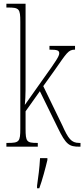

<svg xmlns="http://www.w3.org/2000/svg" viewBox="-20 -780 448 1021"><path d="M14 0H181V-20H178C122 -20 116 -26 116 -96V-188L192 -295L287 -101C331 -10 348 0 402 0H408V-20H401C359 -20 343 -43 311 -114L210 -322L268 -403C336 -500 343 -516 379 -516V-536H243V-516C285 -516 295 -512 295 -496C295 -481 277 -454 211 -362L112 -222C117 -266 116 -336 116 -373V-760H14V-740H21C82 -740 88 -734 88 -664V-96C88 -26 82 -20 21 -20H14ZM177 208V221H189C204 181 222 113 232 71V61H193C190 114 184 159 177 208Z"/></svg>

Font: Noto Serif Bengali ExtraCondensed Thin
Style: Regular
Weight: 100
Width: 2
Designer: Juan Bruce, Universal Thirst, Indian Type Foundry and the Monotype Design Team.
Foundry: Monotype Imaging Inc.
Version: Version 2.003